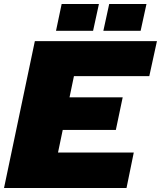

<svg xmlns="http://www.w3.org/2000/svg" viewBox="-30 -933 799 953"><path d="M-10 0 143 -729H749L711 -555H337L258 -176H634L598 0ZM265 -288 299 -450H579L545 -288ZM248 -780 276 -913H461L432 -780ZM483 -780 512 -913H697L668 -780Z"/></svg>

Font: Hubot Sans Condensed ExtraLight Black
Style: Italic
Weight: 900
Italic angle: -12.0243°
Version: Version 2.000